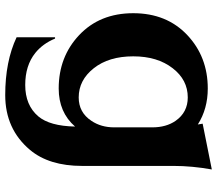

<svg xmlns="http://www.w3.org/2000/svg" viewBox="-67 -535 811 717"><g transform="rotate(90 338.5 -176.5)"><path d="M310.5 9.8Q192.4 9.8 111.3 -66.4Q29.3 -143.6 29.3 -268.6Q29.3 -393.6 111.3 -470.7Q192.4 -546.9 310.5 -546.9Q386.2 -546.9 444.8 -509.8Q443.4 -518.6 441.9 -527.8L612.8 -562Q599.6 -487.8 599.6 -419.4V-77.6Q599.6 45.9 539.6 117.2Q461.9 209.5 335 209.5Q209.5 209.5 119.1 167V23.4H124Q143.1 69.3 177.7 97.2Q224.6 134.8 297.4 134.8Q373 134.8 414.6 85.9Q450.7 43 452.6 -51.3Q399.4 9.8 310.5 9.8ZM343.8 -64.9Q399.9 -64.9 431.2 -112.3Q455.6 -148.4 455.6 -197.3V-339.8Q455.6 -391.6 431.2 -426.8Q399.4 -472.2 343.8 -472.2Q278.3 -472.2 234.9 -416Q190.4 -358.9 190.4 -268.6Q190.4 -177.2 234.9 -121.1Q279.3 -64.9 343.8 -64.9Z"/></g></svg>

Font: Classica
Style: Bold
Weight: 700
Designer: Wojciech Kalinowski "wmk69" (wmk69@o2.pl)
Foundry: Wojciech Kalinowski "wmk69" (wmk69@o2.pl)
Version: Version 2.1.1; 2021-05-14